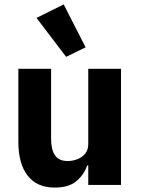

<svg xmlns="http://www.w3.org/2000/svg" viewBox="-20 -836 636 868"><path d="M379 0V-88H374Q361 -48 326.5 -18Q292 12 227 12Q147 12 105 -42Q63 -96 63 -195V-525H211V-208Q211 -160 228.5 -134Q246 -108 286 -108Q309 -108 330.5 -116.5Q352 -125 365.5 -142Q379 -159 379 -184V-525H527V0ZM279 -579 145 -755 268 -816 367 -622Z"/></svg>

Font: IBM Plex Sans
Style: Bold
Weight: 700
Designer: Mike Abbink, Paul van der Laan, Pieter van Rosmalen
Foundry: Bold Monday
Version: Version 3.201